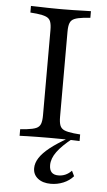

<svg xmlns="http://www.w3.org/2000/svg" viewBox="-54 -607 468 841"><g transform="rotate(5 179.5 -186.5)"><path d="M171 -2.4Q147.6 -2.4 124.6 -2Q101.6 -1.6 81.5 -1.2Q61.3 -0.8 47.6 0V-29L75.8 -31.5Q103.2 -34.7 117.3 -40.7Q131.5 -46.8 136.7 -60.1Q141.9 -73.4 141.9 -98.4V-472.6Q141.9 -497.6 136.7 -510.9Q131.5 -524.2 117.3 -530.2Q103.2 -536.3 75.8 -539.5L47.6 -541.9V-571Q61.3 -571 81.5 -570.2Q101.6 -569.4 124.6 -569Q147.6 -568.5 171 -568.5H179.8H187.9Q211.3 -568.5 234.3 -569Q257.3 -569.4 277.4 -570.2Q297.6 -571 311.3 -571V-541.9L283.1 -539.5Q255.6 -536.3 241.5 -530.2Q227.4 -524.2 222.2 -510.9Q216.9 -497.6 216.9 -472.6V-98.4Q216.9 -73.4 222.2 -60.1Q227.4 -46.8 241.5 -40.7Q255.6 -34.7 283.1 -31.5L311.3 -29V0Q297.6 -0.8 277.4 -1.2Q257.3 -1.6 234.3 -2Q211.3 -2.4 187.9 -2.4H179.8ZM201.6 197.6Q166.1 197.6 144.8 180.6Q123.4 163.7 123.4 135.5Q123.4 112.9 137.9 90.3Q152.4 67.7 182.7 43.5Q212.9 19.4 260.5 -7.3H279.8Q235.5 27.4 213.7 57.3Q191.9 87.1 191.9 116.1Q191.9 158.1 231.5 158.1Q265.3 158.1 289.5 132.3L300.8 155.6Q283.1 175.8 256.9 186.7Q230.6 197.6 201.6 197.6Z"/></g></svg>

Font: Playfair 5pt SemiExpanded Light Light
Style: Regular
Weight: 300
Version: Version 2.203